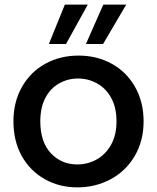

<svg xmlns="http://www.w3.org/2000/svg" viewBox="-20 -800 678 829"><path d="M314 9Q236 9 173 -26.5Q110 -62 74 -126.5Q38 -191 38 -276Q38 -360 75 -425Q112 -490 176 -525Q240 -560 319 -560Q398 -560 462 -525Q526 -490 563 -425Q600 -360 600 -276Q600 -192 562 -127Q524 -62 458.5 -26.5Q393 9 314 9ZM314 -90Q358 -90 396.5 -111Q435 -132 459 -174Q483 -216 483 -276Q483 -336 460 -377.5Q437 -419 399 -440Q361 -461 317 -461Q273 -461 235.5 -440Q198 -419 176 -377.5Q154 -336 154 -276Q154 -187 199.5 -138.5Q245 -90 314 -90ZM265 -610H191L260 -780H359ZM425 -610H351L426 -780H525Z"/></svg>

Font: A Bank Premium Med
Style: Regular
Weight: 500
Designer: Ninad Kale (Devanagari), Jonny Pinhorn (Latin), Htun Naung (Myanmar)
Foundry: Indian Type Foundry
Version: 4.004